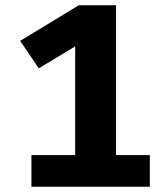

<svg xmlns="http://www.w3.org/2000/svg" viewBox="-20 -713 640 733"><path d="M100 -121H267V-536L128 -452L57 -557L281 -693H423V-121H552V0H100Z"/></svg>

Font: Qzxlaeiskcpccdgjqmyffctclhy
Style: Regular
Weight: 700
Monospace: yes
Designer: Carrois Corporate & Edenspiekermann
Foundry: Carrois Corporate GbR & Edenspiekermann AG
Version: Version 2.001